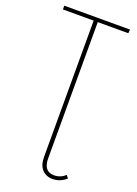

<svg xmlns="http://www.w3.org/2000/svg" viewBox="-164 -747 720 1010"><g transform="rotate(20 196.0 -242.0)"><path d="M267 176Q303 176 330 151L342 167Q308 197 266 197Q230 197 207.5 173Q185 149 185 102V-660H13V-681H381L379 -660H208V102Q208 176 267 176Z"/></g></svg>

Font: Fira Sans Extra Condensed Thin
Style: Regular
Weight: 250
Width: 1
Designer: Carrois Corporate & Edenspiekermann AG
Foundry: Carrois Corporate GbR & Edenspiekermann AG
Version: Version 4.203